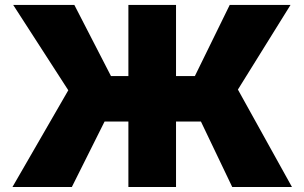

<svg xmlns="http://www.w3.org/2000/svg" viewBox="-20 -747 1216 767"><path d="M683.2 -727.3V-443.2H758.5L897.7 -727.3H1140.6L930.4 -389.2L1146.3 0H907.7L782.7 -261.4H683.2V0H492.9V-261.4H397.7L267 0H29.8L252.8 -386.4L32.7 -727.3H277L423.3 -443.2H492.9V-727.3Z"/></svg>

Font: Karasuma Gothic
Style: Black
Weight: 900
Designer: Rasmus Andersson / Ryoko Nishizuka
Foundry: Genbu
Version: Version 1.00